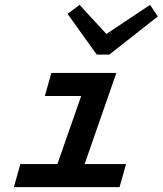

<svg xmlns="http://www.w3.org/2000/svg" viewBox="-20 -772 671 792"><path d="M258.8 -714.8 308.1 -752 418.9 -631.8 599.1 -752 630.9 -704.1 431.2 -546.9H378.9ZM64 -95.2H216.8L314.9 -376H165L191.9 -471.2H460L329.1 -95.2H500L473.1 0H37.1Z"/></svg>

Font: IntelOne Mono Medium
Style: Italic
Weight: 500
Italic angle: -16°
Designer: Fred Shallcrass
Foundry: Frere-Jones Type LLC
Version: Version 1.200;hotconv 1.1.0;makeotfexe 2.6.0;FJTRelease1.2